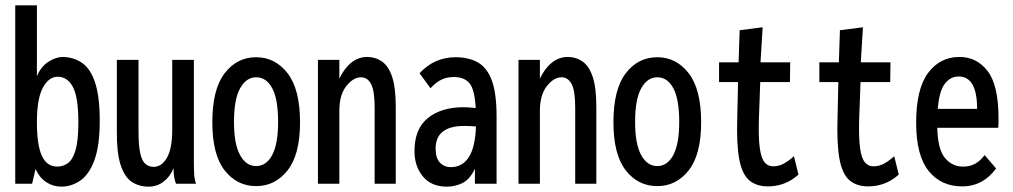

<svg xmlns="http://www.w3.org/2000/svg" viewBox="-20 -687 3790 718"><path d="M209 11Q179 11 153.5 -5.5Q128 -22 113 -55L100 0H37V-667H118V-402Q133 -438 161 -456Q189 -474 215 -474Q257 -473 288 -451Q319 -429 336 -377Q353 -325 353 -235Q353 -142 333 -88Q313 -34 280 -11.5Q247 11 209 11ZM194 -64Q216 -64 234 -77Q252 -90 262.5 -125.5Q273 -161 273 -229Q273 -324 252.5 -362Q232 -400 196 -400Q162 -400 140 -358.5Q118 -317 118 -230Q118 -145 136.5 -104.5Q155 -64 194 -64Z M536 11Q499 11 472 -7.5Q445 -26 430.5 -72Q416 -118 417 -199V-463H498V-195Q498 -140 505 -111.5Q512 -83 525 -73Q538 -63 554 -63Q585 -63 604.5 -97.5Q624 -132 624 -201V-463H705V-72Q705 -53 706 -35.5Q707 -18 713 0H638Q633 -14 631 -27.5Q629 -41 629 -58Q616 -26 591.5 -7.5Q567 11 536 11Z M938 9Q866 9 820 -50Q774 -109 774 -230Q774 -353 820 -413Q866 -473 938 -473Q1009 -473 1055.5 -413Q1102 -353 1102 -230Q1102 -109 1055.5 -50Q1009 9 938 9ZM938 -66Q976 -66 998 -107.5Q1020 -149 1020 -231Q1020 -316 998 -357Q976 -398 938 -398Q901 -398 878 -357Q855 -316 855 -231Q855 -149 877.5 -107.5Q900 -66 938 -66Z M1169 0V-463H1249V-393Q1267 -431 1293.5 -452.5Q1320 -474 1353 -474Q1384 -474 1408.5 -457Q1433 -440 1446.5 -399.5Q1460 -359 1460 -287V0H1381V-285Q1381 -348 1367.5 -373Q1354 -398 1330 -398Q1301 -398 1275 -365Q1249 -332 1249 -273V0Z M1651 11Q1593 11 1561.5 -27Q1530 -65 1530 -122Q1530 -205 1580 -245.5Q1630 -286 1714 -286Q1733 -286 1759 -283Q1755 -353 1735.5 -376Q1716 -399 1677 -399Q1652 -399 1631.5 -389.5Q1611 -380 1590 -357L1549 -413Q1604 -473 1684 -473Q1731 -473 1765.5 -454.5Q1800 -436 1818.5 -388Q1837 -340 1837 -251V0H1756V-56Q1737 -16 1709.5 -2.5Q1682 11 1651 11ZM1609 -131Q1609 -96 1625 -79Q1641 -62 1666 -62Q1709 -62 1733 -99Q1757 -136 1760 -214Q1738 -216 1716 -216Q1609 -216 1609 -131Z M1919 0V-463H1999V-393Q2017 -431 2043.5 -452.5Q2070 -474 2103 -474Q2134 -474 2158.5 -457Q2183 -440 2196.5 -399.5Q2210 -359 2210 -287V0H2131V-285Q2131 -348 2117.5 -373Q2104 -398 2080 -398Q2051 -398 2025 -365Q1999 -332 1999 -273V0Z M2438 9Q2366 9 2320 -50Q2274 -109 2274 -230Q2274 -353 2320 -413Q2366 -473 2438 -473Q2509 -473 2555.5 -413Q2602 -353 2602 -230Q2602 -109 2555.5 -50Q2509 9 2438 9ZM2438 -66Q2476 -66 2498 -107.5Q2520 -149 2520 -231Q2520 -316 2498 -357Q2476 -398 2438 -398Q2401 -398 2378 -357Q2355 -316 2355 -231Q2355 -149 2377.5 -107.5Q2400 -66 2438 -66Z M2852 10Q2808 10 2781.5 -13Q2755 -36 2744.5 -91.5Q2734 -147 2737 -246L2740 -380H2669V-454H2742L2746 -574L2832 -585L2824 -454H2935L2934 -380H2823L2818 -243Q2816 -174 2821 -135.5Q2826 -97 2838.5 -81Q2851 -65 2871 -65Q2894 -65 2913.5 -76.5Q2933 -88 2949 -103L2966 -34Q2940 -11 2911.5 -0.5Q2883 10 2852 10Z M3227 10Q3183 10 3156.5 -13Q3130 -36 3119.5 -91.5Q3109 -147 3112 -246L3115 -380H3044V-454H3117L3121 -574L3207 -585L3199 -454H3310L3309 -380H3198L3193 -243Q3191 -174 3196 -135.5Q3201 -97 3213.5 -81Q3226 -65 3246 -65Q3269 -65 3288.5 -76.5Q3308 -88 3324 -103L3341 -34Q3315 -11 3286.5 -0.5Q3258 10 3227 10Z M3578 10Q3499 10 3452.5 -48Q3406 -106 3406 -228Q3406 -354 3450.5 -414Q3495 -474 3568 -474Q3633 -474 3673.5 -421Q3714 -368 3714 -246Q3714 -236 3714 -226.5Q3714 -217 3713 -209H3485Q3487 -128 3514 -96Q3541 -64 3581 -64Q3630 -63 3662 -107L3705 -57Q3682 -25 3650 -7.5Q3618 10 3578 10ZM3487 -280H3634Q3634 -401 3565 -401Q3534 -401 3513 -373.5Q3492 -346 3487 -280Z"/></svg>

Font: Inconsolata Condensed SemiBold
Style: Regular
Weight: 600
Width: 3
Monospace: yes
Designer: Raph Levien, Cyreal, Brenton Simpson
Foundry: Raph Levien, Cyreal, Google
Version: Version 3.100; ttfautohint (v1.8.4.7-5d5b)